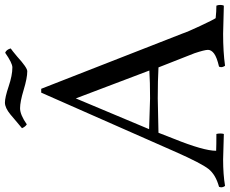

<svg xmlns="http://www.w3.org/2000/svg" viewBox="-106 -850 956 799"><g transform="rotate(-90 372.5 -450.0)"><path d="M749 3 632 0Q556 0 499 8Q493 0 493 -9L495 -17Q534 -26 549.5 -37.5Q565 -49 565 -63Q565 -77 551 -119L492 -269Q438 -272 363 -272L220 -269L195 -205Q145 -81 145 -29Q168 -28 215 -28Q217 -21 217 -12Q217 -3 215 3L109 0Q46 0 -1 8Q-7 1 -7 -9L-5 -17Q46 -31 69.5 -61Q93 -91 140 -197L387 -757H403L633 -169Q639 -150 664.5 -95.5Q690 -41 697 -31Q725 -28 749 -28Q752 -21 752 -12Q752 -3 749 3ZM235 -308 363 -304Q432 -304 479 -307L363 -613ZM476 -815Q448 -815 398.5 -830Q349 -845 322 -845Q295 -845 255 -817Q245 -823 239 -837Q255 -850 273 -865.5Q291 -881 296 -885Q324 -908 345.5 -908Q367 -908 413 -892.5Q459 -877 492 -877Q510 -877 553 -907Q566 -902 571 -884Q562 -878 537 -857Q491 -815 476 -815Z"/></g></svg>

Font: Rosarivo
Style: Regular
Weight: 400
Designer: Pablo Ugerman
Foundry: Pablo Ugerman
Version: Version 1.003